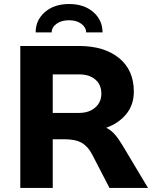

<svg xmlns="http://www.w3.org/2000/svg" viewBox="-20 -927 760 947"><path d="M370.1 -370.1Q419.4 -370.1 449.7 -396.7Q480 -423.3 480 -464.8Q480 -509.3 450.2 -534.7Q420.4 -560.1 370.1 -560.1H240.2V-370.1ZM404.8 -767.1Q404.8 -792 381.1 -809.6Q357.4 -827.1 320.8 -827.1Q282.7 -827.1 258.8 -809.6Q234.9 -792 234.9 -767.1H155.8Q155.8 -827.6 201.4 -867.4Q247.1 -907.2 320.8 -907.2Q394.5 -907.2 440.2 -867.4Q485.8 -827.6 485.8 -767.1ZM80.1 0V-700.2H370.1Q493.7 -700.2 566.9 -640.9Q640.1 -581.5 640.1 -475.1Q640.1 -409.7 602.5 -364Q564.9 -318.4 503.9 -296.9Q527.3 -285.2 545.7 -264.6Q564 -244.1 585 -209L710 0H520L435.1 -164.1Q415 -203.6 384 -221.9Q353 -240.2 297.9 -240.2H240.2V0Z"/></svg>

Font: Gully
Style: Bold
Weight: 700
Designer: jaikishan Patel
Foundry: MagicType
Version: Version 1.000;Glyphs 3.2 (3242)